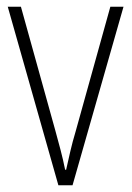

<svg xmlns="http://www.w3.org/2000/svg" viewBox="-20 -549 390 569"><path d="M153 0 3 -529H42L144 -162Q152 -133 159.5 -104.5Q167 -76 173 -46H176Q182 -73 188.5 -101Q195 -129 204 -159L307 -529H346L195 0Z"/></svg>

Font: Noto Sans Telugu Condensed ExtraLight
Style: Regular
Weight: 200
Width: 3
Designer: Jelle Bosma - Monotype Design Team
Foundry: Monotype Imaging Inc.
Version: Version 2.005; ttfautohint (v1.8.4.7-5d5b)